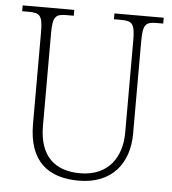

<svg xmlns="http://www.w3.org/2000/svg" viewBox="-52 -762 734 819"><g transform="rotate(5 315.0 -352.0)"><path d="M315 10C459 10 529 -85 529 -210V-605C529 -679 541 -689 589 -689H616V-714H405V-689H435C483 -689 495 -679 495 -606V-211C495 -110 442 -22 318 -22C211 -22 143 -79 143 -210V-605C143 -679 155 -689 203 -689H233V-714H12V-689H40C88 -689 100 -679 100 -607V-214C100 -53 185 10 315 10Z"/></g></svg>

Font: Noto Serif Hebrew SemiCondensed ExtraLight
Style: Regular
Weight: 200
Width: 4
Designer: Monotype Design Team
Foundry: Monotype Imaging Inc.
Version: Version 2.004